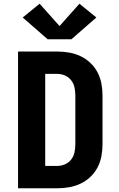

<svg xmlns="http://www.w3.org/2000/svg" viewBox="-20 -1012 640 1032"><path d="M77 0V-735H287Q319 -735 351 -729.5Q383 -724 412 -710.5Q441 -697 465 -674.5Q489 -652 504 -623.5Q519 -595 525 -563Q531 -531 531 -499V-237Q531 -204 525 -172Q519 -140 504 -111.5Q489 -83 465 -60.5Q441 -38 412 -24.5Q383 -11 351 -5.5Q319 0 287 0ZM223 -120H287Q308 -120 328.5 -128.5Q349 -137 362.5 -154.5Q376 -172 380.5 -193.5Q385 -215 385 -237V-499Q385 -520 380.5 -541.5Q376 -563 362.5 -580.5Q349 -598 328.5 -606.5Q308 -615 287 -615H223ZM364 -801H236L102 -918L193 -992L300 -872L407 -992L498 -918Z"/></svg>

Font: Iosevka Custom Heavy Extended
Style: Regular
Weight: 900
Width: 7
Monospace: yes
Designer: Belleve Invis
Foundry: Belleve Invis
Version: Version 11.2.4; ttfautohint (v1.8.4)